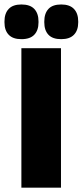

<svg xmlns="http://www.w3.org/2000/svg" viewBox="-46 -860 378 880"><path d="M233.5 0H52V-639H233.5ZM52 -680.5Q13 -680.5 -6.2 -700.8Q-25.5 -721 -25.5 -757.5V-761.5Q-25.5 -798.5 -6.2 -819Q13 -839.5 52 -839.5Q92 -839.5 111.2 -819Q130.5 -798.5 130.5 -761.5V-757.5Q130.5 -721 111.2 -700.8Q92 -680.5 52 -680.5ZM234.5 -680.5Q195 -680.5 176 -700.8Q157 -721 157 -757.5V-761.5Q157 -798.5 176 -819Q195 -839.5 234.5 -839.5Q273.5 -839.5 293 -819Q312.5 -798.5 312.5 -761.5V-757.5Q312.5 -721 293 -700.8Q273.5 -680.5 234.5 -680.5Z"/></svg>

Font: Anek Bangla ExtraBold
Style: Regular
Weight: 800
Designer: Sulekha Rajkumar (Bangla), Yesha Goshar (Latin)
Foundry: Ek Type
Version: Version 1.003